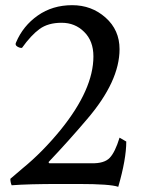

<svg xmlns="http://www.w3.org/2000/svg" viewBox="-20 -712 553 742"><path d="M305 -589Q270 -624 218 -624Q166 -624 133 -600Q100 -576 65 -527Q57 -526 47 -532Q37 -538 42 -548Q69 -612 126 -652Q183 -692 259 -692Q334 -692 388 -644Q442 -596 442 -522Q442 -398 317 -252Q245 -167 168 -86Q168 -81 172 -81H334Q383 -80 404 -102Q425 -124 442 -180L468 -165Q468 -97 437 10Q406 -1 284 -1H211Q89 -1 25 4Q20 -8 20 -21Q30 -30 68 -62Q144 -124 215 -211Q341 -367 341 -494Q341 -554 305 -589Z"/></svg>

Font: Lusitana
Style: Regular
Weight: 400
Designer: Ana Paula Megda
Foundry: Ana Paula Megda
Version: Version 1.001; ttfautohint (v1.4.1)